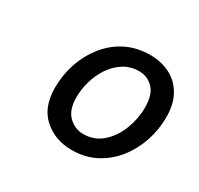

<svg xmlns="http://www.w3.org/2000/svg" viewBox="-100 -822 692 666"><g transform="rotate(30 246.0 -489.0)"><path d="M97 -437Q97 -488 113 -535Q129 -582 159 -619.5Q189 -657 231.5 -678.5Q274 -700 328 -700Q371 -700 406 -682.5Q441 -665 462 -629.5Q483 -594 483 -540Q483 -490 467 -443Q451 -396 421.5 -359Q392 -322 350 -300Q308 -278 255 -278Q188 -278 142.5 -318.5Q97 -359 97 -437ZM178 -445Q178 -395 203 -370.5Q228 -346 262 -346Q306 -346 337.5 -374Q369 -402 385.5 -445Q402 -488 402 -532Q402 -585 378.5 -608.5Q355 -632 322 -632Q288 -632 261 -615Q234 -598 215.5 -570.5Q197 -543 187.5 -510Q178 -477 178 -445Z"/></g></svg>

Font: Radio Canada
Style: Italic
Weight: 400
Italic angle: -12°
Designer: Charles Daoud, Etienne Aubert Bonn, Alexandre Saumier Demers, Jacques Le Bailly
Foundry: Radio-Canada
Version: Version 2.104;gftools[0.9.28.dev5+ged2979d]